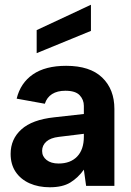

<svg xmlns="http://www.w3.org/2000/svg" viewBox="-20 -785 553 811"><path d="M190.3 6Q142.4 6 104.9 -10.7Q67.4 -27.5 46.1 -59Q24.9 -90.5 24.9 -135Q24.9 -197.5 70.4 -238.5Q115.8 -279.5 208.9 -289.5L334.2 -303.5V-337.9Q334.2 -363.8 316.5 -382.7Q298.8 -401.7 256 -401.7Q222.2 -401.7 200 -387.7Q177.9 -373.7 169.4 -346.8L50.4 -368.3Q66.4 -434.4 118.9 -470.7Q171.4 -507 259.5 -507Q360.1 -507 411.6 -457.5Q463.2 -407.9 463.2 -324.8V0H343.7L334.2 -68.4Q309.6 -34 276.9 -14Q244.3 6 190.3 6ZM227.7 -94.3Q277.4 -94.3 305.8 -123.7Q334.2 -153.1 334.2 -207.9V-219.8L228.5 -206.9Q193.7 -202.9 175.8 -187Q157.9 -171 157.9 -147.6Q157.9 -124.2 176.6 -109.3Q195.3 -94.3 227.7 -94.3ZM134.9 -560.5V-657.8L364.1 -764.9V-654.5Z"/></svg>

Font: Envelope Sans Variable
Style: Regular
Weight: 500
Designer: Andreas Rasmussen / Norman Anderson
Foundry: mail.de GmbH
Version: Version 1.150